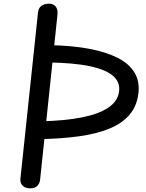

<svg xmlns="http://www.w3.org/2000/svg" viewBox="-20 -1024 794 1044"><path d="M194 -267.5 205 -364.5Q331 -367.5 423 -385.2Q515 -403 567.8 -438Q620.5 -473 627.5 -526.5Q634 -576.5 595.5 -610.8Q557 -645 469.5 -663.8Q382 -682.5 240.5 -684.5L251.5 -778.5Q495 -773.5 620.5 -709Q746 -644.5 733 -520Q725.5 -449 685.2 -401.2Q645 -353.5 575.2 -324.8Q505.5 -296 409.2 -282.8Q313 -269.5 194 -267.5ZM144 0Q117.5 0 103 -14.5Q88.5 -29 91 -52.5L186.5 -955Q189 -981 205.5 -992.5Q222 -1004 245.5 -1004Q269.5 -1004 282.5 -989Q295.5 -974 292.5 -944.5L198 -46.5Q195.5 -26.5 183 -13.2Q170.5 0 144 0Z"/></svg>

Font: Edu SA Hand Medium
Style: Regular
Weight: 500
Designer: Tina and Corey Anderson, Eben Sorkin, Mirko Velimirovic
Foundry: Google for Education
Version: Version 2.000